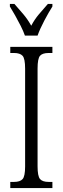

<svg xmlns="http://www.w3.org/2000/svg" viewBox="-20 -951 317 971"><path d="M32 0V-31H51Q81 -31 94 -45Q107 -59 107 -109V-604Q107 -655 94 -669Q81 -683 51 -683H32V-714H245V-683H226Q195 -683 182.5 -669Q170 -655 170 -604V-110Q170 -60 182.5 -45.5Q195 -31 226 -31H245V0ZM106 -771Q98 -794 84.5 -820.5Q71 -847 56.5 -873Q42 -899 30 -918V-931H53Q77 -904 98.5 -878.5Q120 -853 138 -821Q155 -853 176.5 -878.5Q198 -904 222 -931H245V-918Q227 -890 204.5 -847.5Q182 -805 170 -771Z"/></svg>

Font: Noto Serif ExtraCondensed Light
Style: Regular
Weight: 300
Width: 2
Designer: Monotype Design Team
Foundry: Monotype Imaging Inc.
Version: Version 2.014; ttfautohint (v1.8.4.7-5d5b)